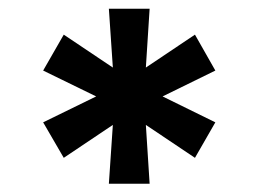

<svg xmlns="http://www.w3.org/2000/svg" viewBox="-20 -748 605 449"><path d="M234.6 -318.4 243.9 -455.9 129.1 -378.9 80.9 -461.9 204.9 -522.5 80.9 -583 129.1 -667 243.9 -590 234.6 -727.5H329.9L321.1 -590L435.9 -667L483.6 -583L360.2 -522.5L483.6 -461.9L435.9 -378.9L321.1 -455.9L329.9 -318.4Z"/></svg>

Font: Inter
Style: Regular
Weight: 400
Designer: Rasmus Andersson
Foundry: rsms
Version: Version 4.000;git-8c9346024